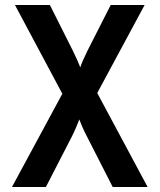

<svg xmlns="http://www.w3.org/2000/svg" viewBox="-20 -750 640 770"><path d="M28 0 230 -374 40 -730H180L272 -547Q282 -527 290 -508.5Q298 -490 302 -480Q305 -490 313 -508.5Q321 -527 331 -547L424 -730H560L370 -377L572 0H432L329 -202Q319 -221 310.5 -240.5Q302 -260 298 -271Q294 -260 286 -241Q278 -222 268 -202L164 0Z"/></svg>

Font: JetBrains Mono NL
Style: Bold
Weight: 700
Monospace: yes
Designer: Philipp Nurullin, Konstantin Bulenkov
Foundry: JetBrains
Version: Version 2.305; ttfautohint (v1.8.4.7-5d5b)